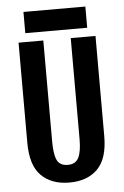

<svg xmlns="http://www.w3.org/2000/svg" viewBox="-54 -797 546 845"><g transform="rotate(-5 219.0 -375.0)"><path d="M158.2 -625V-177.7Q158.2 -123 170.4 -96.7Q182.6 -70.3 218.8 -70.3Q252.9 -70.3 266.1 -97.2Q279.3 -124 279.3 -177.7V-625H388.7V-182.6Q388.7 -83 343.3 -37.6Q297.9 7.8 218.8 7.8Q139.6 7.8 94.2 -37.6Q48.8 -83 48.8 -182.6V-625ZM82 -664.1V-757.8H355.5V-664.1Z"/></g></svg>

Font: Sudo Variable
Style: Regular
Weight: 400
Monospace: yes
Designer: Jens Kutilek
Foundry: Jens Kutilek
Version: Version 0.040